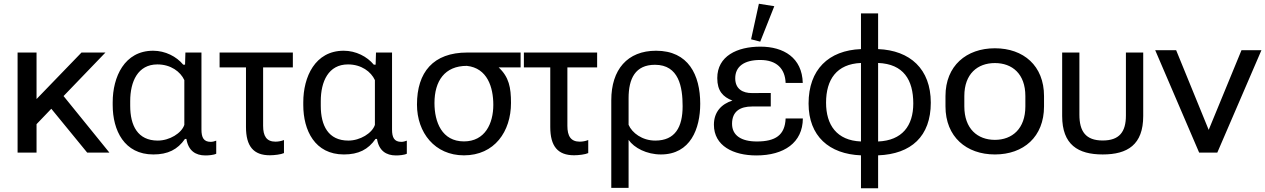

<svg xmlns="http://www.w3.org/2000/svg" viewBox="-20 -822 6813 1034"><path d="M547.9 -539.1H418.9L176.8 -288.6V-539.1H74.7V0H176.8V-153.3L256.3 -236.3L449.7 0H569.3L322.3 -304.7Z M805.7 9.8C884.3 9.8 936.5 -16.6 976.1 -73.7H983.9C994.1 -10.3 1033.2 15.1 1085.9 15.1C1102.1 15.1 1130.4 13.2 1144.5 5.9V-64.5C1134.3 -60.5 1124.5 -58.1 1114.7 -58.1C1076.7 -58.1 1064.9 -81.5 1064.9 -124.5V-539.1H978.5L976.6 -473.6H966.8C930.7 -517.6 870.1 -548.8 804.7 -548.8C649.9 -548.8 586.9 -407.2 586.9 -271.5V-256.3C586.9 -119.6 649.4 9.8 805.7 9.8ZM829.6 -64.9C721.7 -64.9 681.2 -145.5 681.2 -252V-277.3C681.2 -382.8 722.2 -475.1 827.6 -475.1C899.9 -475.1 951.7 -436 972.7 -390.6V-149.4C957.5 -104.5 893.1 -64.9 829.6 -64.9Z M1162.6 -459H1304.7V-138.2C1304.7 -33.7 1345.7 14.2 1433.1 14.2C1457.5 14.2 1493.7 9.8 1509.3 2.4V-67.9C1495.6 -62.5 1479.5 -59.1 1463.9 -59.1C1415 -59.1 1397 -89.4 1397 -144.5V-459H1557.1V-539.1H1162.6Z M1832 9.8C1910.6 9.8 1962.9 -16.6 2002.4 -73.7H2010.3C2020.5 -10.3 2059.6 15.1 2112.3 15.1C2128.4 15.1 2156.7 13.2 2170.9 5.9V-64.5C2160.6 -60.5 2150.9 -58.1 2141.1 -58.1C2103 -58.1 2091.3 -81.5 2091.3 -124.5V-539.1H2004.9L2002.9 -473.6H1993.2C1957 -517.6 1896.5 -548.8 1831.1 -548.8C1676.3 -548.8 1613.3 -407.2 1613.3 -271.5V-256.3C1613.3 -119.6 1675.8 9.8 1832 9.8ZM1856 -64.9C1748 -64.9 1707.5 -145.5 1707.5 -252V-277.3C1707.5 -382.8 1748.5 -475.1 1854 -475.1C1926.3 -475.1 1978 -436 1999 -390.6V-149.4C1983.9 -104.5 1919.4 -64.9 1856 -64.9Z M2478.5 14.6C2643.1 14.6 2731.9 -113.8 2731.9 -267.6C2731.9 -351.1 2721.2 -406.7 2665.5 -459H2783.7V-539.1H2496.6C2313 -539.1 2225.6 -433.1 2225.6 -258.8C2225.6 -107.4 2321.8 14.6 2478.5 14.6ZM2478.5 -60.5C2359.9 -60.5 2319.8 -164.6 2319.8 -267.1C2319.8 -385.7 2375 -467.3 2494.1 -467.3C2605 -455.6 2636.7 -351.6 2636.7 -257.3C2636.7 -157.2 2592.3 -60.5 2478.5 -60.5Z M2801.3 -459H2943.4V-138.2C2943.4 -33.7 2984.4 14.2 3071.8 14.2C3096.2 14.2 3132.3 9.8 3147.9 2.4V-67.9C3134.3 -62.5 3118.2 -59.1 3102.5 -59.1C3053.7 -59.1 3035.6 -89.4 3035.6 -144.5V-459H3195.8V-539.1H2801.3Z M3272 189.9H3365.2V-68.8C3395 -25.4 3462.9 9.8 3539.1 9.8C3698.7 9.8 3751 -129.4 3751 -263.2C3751 -418.9 3687 -548.8 3513.2 -548.8C3358.9 -548.8 3272 -447.3 3272 -282.2ZM3508.8 -64.9C3438.5 -64.9 3383.8 -106.4 3365.2 -149.9V-293C3365.2 -398.9 3401.4 -473.1 3507.3 -473.1C3636.7 -473.1 3656.2 -352.5 3656.2 -250C3656.2 -137.7 3616.2 -64.9 3508.8 -64.9Z M4053.2 15.1C4202.1 15.1 4303.2 -53.7 4303.7 -184.1H4210.9C4207.5 -94.2 4156.2 -60.1 4055.7 -60.1C3971.7 -60.1 3922.4 -92.8 3922.4 -155.3C3922.4 -222.2 3965.8 -248.5 4030.3 -248.5H4130.9V-321.3L4030.3 -320.8C3980.5 -320.3 3939.5 -342.3 3939.5 -400.4C3939.5 -462.9 3986.3 -499 4074.2 -499C4162.1 -499 4208 -452.6 4210.9 -375.5H4303.2C4299.8 -510.7 4200.7 -570.8 4075.2 -570.8C3949.7 -570.8 3842.8 -520 3842.8 -401.4C3842.8 -332.5 3873 -300.3 3924.3 -280.3C3866.2 -262.2 3824.7 -219.7 3824.7 -150.4C3824.7 -36.1 3929.7 15.1 4053.2 15.1ZM4074.2 -597.7 4149.9 -788.6 4066.9 -801.8 4024.9 -610.4Z M4616.7 191.9H4709V14.6C4887.2 7.8 4992.7 -87.9 4992.7 -269C4992.7 -450.7 4880.9 -550.8 4709 -557.6V-750H4616.7V-557.6C4442.4 -550.8 4334.5 -447.3 4334.5 -264.6C4334.5 -88.4 4445.8 7.8 4616.7 14.6ZM4616.7 -60.1C4485.8 -65.4 4428.7 -149.4 4428.7 -269C4428.7 -393.6 4485.4 -477.5 4616.7 -482.9ZM4709 -60.1V-482.9C4845.7 -477.5 4898.4 -392.1 4898.4 -264.6C4898.4 -144.5 4838.4 -65.4 4709 -60.1Z M5337.9 9.8C5492.2 9.8 5602.5 -85 5602.5 -249V-304.7C5602.5 -467.8 5492.2 -562 5337.9 -562C5184.6 -562 5071.8 -467.8 5071.8 -304.7V-249C5071.8 -85 5184.6 9.8 5337.9 9.8ZM5337.9 -68.8C5244.6 -68.8 5173.3 -128.4 5173.3 -249V-304.7C5173.3 -424.3 5244.6 -482.4 5337.9 -482.4C5431.2 -482.4 5502 -424.3 5502 -304.7V-249C5502 -128.9 5431.2 -68.8 5337.9 -68.8Z M5918.5 9.8C6052.2 9.8 6136.7 -42.5 6136.7 -197.3V-539.1H6043.5V-199.7C6043.5 -111.8 6008.3 -65.4 5918.5 -65.4C5827.1 -65.4 5793 -114.3 5793 -204.6V-539.1H5700.2V-197.3C5700.2 -43 5785.2 9.8 5918.5 9.8Z M6535.6 0 6773.4 -551.8H6666L6489.3 -122.6L6314 -551.8H6201.2L6438 0Z"/></svg>

Font: Winston
Style: Regular
Weight: 400
Designer: Vernon Adams, Kim Jin-seong, David Berlow, Cristiano Sobral
Foundry: The Winston Project Authors
Version: Version 3.004